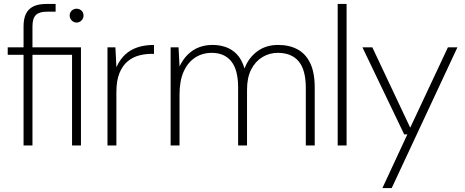

<svg xmlns="http://www.w3.org/2000/svg" viewBox="-20 -735 2348 970"><path d="M99 0V-458H19V-496H99V-602Q99 -639 110.5 -664Q122 -689 147.5 -702Q173 -715 214 -715H261V-676H217Q178 -676 161 -659Q144 -642 144 -601V-496H389V0H344V-458H144V0ZM367 -621Q353 -621 342.5 -631.5Q332 -642 332 -656Q332 -672 342.5 -681.5Q353 -691 367 -691Q381 -691 391.5 -681.5Q402 -672 402 -656Q402 -642 391.5 -631.5Q381 -621 367 -621Z M523 0V-496H563L568 -397H569Q586 -435 612.5 -459.5Q639 -484 675.5 -496Q712 -508 758 -508V-463H746Q715 -463 683.5 -455Q652 -447 626 -426Q600 -405 584 -367Q568 -329 568 -269V0Z M842 0V-496H882L887 -401H888Q913 -453 955 -480.5Q997 -508 1055 -508Q1088 -508 1119.5 -497.5Q1151 -487 1176 -461.5Q1201 -436 1215 -390H1216Q1235 -442 1279 -475Q1323 -508 1385 -508Q1441 -508 1482.5 -486Q1524 -464 1547 -416.5Q1570 -369 1570 -293V0H1525V-290Q1525 -382 1489 -425Q1453 -468 1383 -468Q1341 -468 1305.5 -446.5Q1270 -425 1249 -384Q1228 -343 1228 -282V0H1183V-293Q1183 -382 1148.5 -425Q1114 -468 1050 -468Q1002 -468 965 -443.5Q928 -419 907.5 -372.5Q887 -326 887 -257V0Z M1686 0V-715H1731V0Z M1912 215 2038 -56H2022L1811 -496H1861L2052 -91H2053L2243 -496H2291L1959 215Z"/></svg>

Font: DM Sans 28pt ExtraLight
Style: Regular
Weight: 250
Version: Version 4.004;gftools[0.9.30]